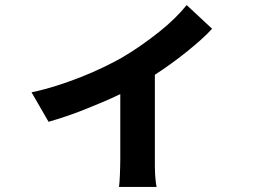

<svg xmlns="http://www.w3.org/2000/svg" viewBox="-20 -647 1040 755"><path d="M814 -534Q796 -514 771.5 -492Q747 -470 718 -446.5Q689 -423 656 -399Q623 -375 589 -353V-20Q589 -7 589 9Q589 25 590 40Q591 55 592.5 68Q594 81 596 88H448Q449 81 450 68Q451 55 451.5 40Q452 25 452.5 9Q453 -7 453 -20V-277Q420 -261 383.5 -245.5Q347 -230 310.5 -215.5Q274 -201 238 -189Q202 -177 171 -168L104 -284Q152 -294 202.5 -310Q253 -326 299.5 -344.5Q346 -363 386.5 -382.5Q427 -402 457 -419Q495 -441 533 -467.5Q571 -494 605 -521Q639 -548 667 -575.5Q695 -603 714 -627Z"/></svg>

Font: SpoqaHanSans-Bold
Style: Regular
Weight: 700
Designer: [Spoqa Han Sans] Dong-huui Kim \uAE40 \uB3D9 \uD718   [Noto Sans] Ryoko NISHIZUKA \u897F \u585A \u6DBC \u5B50  (kana & i
Foundry: Spoqa (http://www.spoqa-han-sans.com)
Version: Version 2.000